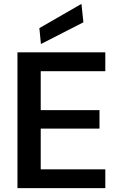

<svg xmlns="http://www.w3.org/2000/svg" viewBox="-20 -970 617 990"><path d="M70 0V-700H523V-603H190V-402H493V-307H190V-97H523V0ZM191 -743 183 -825 400 -950 410 -855Z"/></svg>

Font: DM Sans 17pt SemiBold
Style: Regular
Weight: 600
Version: Version 4.004;gftools[0.9.30]